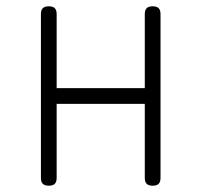

<svg xmlns="http://www.w3.org/2000/svg" viewBox="-20 -580 640 610"><path d="M135 10Q122 10 116 4Q110 -2 110 -15V-535Q110 -548 116 -554Q122 -560 135 -560Q148 -560 154 -554Q160 -548 160 -535V-300H440V-535Q440 -548 446 -554Q452 -560 465 -560Q478 -560 484 -554Q490 -548 490 -535V-15Q490 -2 484 4Q478 10 465 10Q452 10 446 4Q440 -2 440 -15V-250H160V-15Q160 -2 154 4Q148 10 135 10Z"/></svg>

Font: Maple Mono Thin
Style: Regular
Weight: 250
Monospace: yes
Designer: subframe7536
Version: Version 7.000